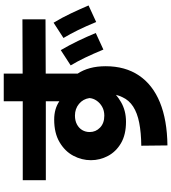

<svg xmlns="http://www.w3.org/2000/svg" viewBox="36 -896 927 1040"><g transform="rotate(-90 500.0 -375.5)"><path d="M232.8 67.5 231.2 -74.2Q302.2 -75 355.3 -85.4Q408.5 -95.8 443.1 -118.2Q477.7 -140.7 493.5 -175.3Q497.7 -184.3 501.2 -193.2Q504.7 -202 506.8 -211.5Q489 -196.3 466.8 -183.6Q444.7 -170.8 418.3 -163.9Q392 -157 360.7 -157Q291.5 -157 245.3 -183.9Q199.2 -210.8 176 -254.4Q152.8 -298 152.8 -347Q152.8 -397 176.9 -442.4Q201 -487.8 250.3 -516.9Q299.5 -546 372.8 -546Q402 -546 426.8 -539Q451.5 -532 472 -518V-819.2H622V-418.5Q641.2 -389.7 651.5 -351.9Q661.8 -314.2 661.8 -267Q661.8 -161.3 611.7 -86.9Q561.7 -12.5 466.1 26.7Q370.5 65.8 232.8 67.5ZM394 -274.5Q421.5 -274.5 442.1 -286.2Q462.7 -297.8 475.3 -316.2Q488 -334.7 489.3 -355.3Q484.2 -389.7 457.8 -411.6Q431.3 -433.5 394.5 -433.5Q367 -433.5 346.8 -422.8Q326.7 -412.2 316 -394.2Q305.3 -376.2 305.3 -353.7Q305.3 -320.7 329.3 -297.6Q353.3 -274.5 394 -274.5ZM44.3 -591.2V-716.2Q260.5 -716.2 478.7 -716.3Q697 -716.5 915.7 -718V-593Q697 -591.5 478.7 -591.3Q260.5 -591.2 44.3 -591.2ZM901.3 -318.5Q877.7 -375.7 857.2 -417.3Q836.7 -459 814.8 -495.7L897.5 -549.3Q925.3 -503.3 948 -455.2Q970.7 -407 991 -359.8ZM752 -279.5Q728.3 -336.7 708.3 -378.3Q688.2 -420 666.3 -456.7L749 -510.3Q776 -464.3 799.1 -416.2Q822.2 -368 841.7 -320.8Z"/></g></svg>

Font: Murecho Thin
Style: Regular
Weight: 100
Designer: Neil Summerour
Foundry: Positype
Version: Version 1.010